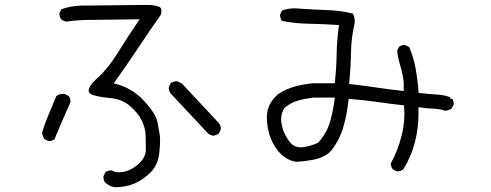

<svg xmlns="http://www.w3.org/2000/svg" viewBox="-20 -725 2040 797"><path d="M896 -187Q896.5 -189 896.5 -193.1Q896.5 -197.3 894.5 -203.1Q892.6 -209 888.2 -214.4L734.4 -378.9L717.3 -387.2Q715.3 -387.7 713.9 -387.7Q699.7 -387.7 689 -380.4L681.2 -363.8Q680.7 -361.8 680.7 -359.1Q680.7 -356.4 681.6 -352.5Q683.1 -343.8 689 -336.4L843.8 -170.9Q853 -163.6 865.2 -161.6Q877.4 -163.6 888.2 -170.4ZM180.2 -140.1Q182.1 -139.6 184.1 -139.6Q186 -139.6 188.7 -139.9Q191.4 -140.1 194.8 -141.1Q201.2 -143.1 206.1 -146.5Q229 -202.6 244.4 -237.3Q259.8 -272 272 -299.8Q272.5 -301.8 272.5 -303.7Q272.5 -317.4 265.1 -326.2L248.5 -335Q244.6 -335.4 240.7 -335.4Q225.1 -335.4 213.9 -326.2Q198.7 -288.1 182.6 -251Q166.5 -213.9 154.8 -174.3Q156.7 -160.2 164.1 -147.9ZM641.1 -89.8Q644.5 -121.6 644.5 -139.2Q644.5 -156.7 643.1 -166Q639.2 -190.9 633.5 -219Q627.9 -247.1 595.2 -286.6Q562 -326.7 530.8 -346.4Q499.5 -366.2 463.9 -376L452.1 -378.9Q507.8 -457 553.5 -525.9Q599.1 -594.7 647.5 -663.6Q649.9 -671.9 649.9 -675.5Q649.9 -679.2 649.9 -682.1Q649.9 -685.1 648.9 -688Q647 -694.3 640.6 -696.8Q620.6 -704.6 592.8 -704.6Q364.3 -702.6 317.4 -701.7Q273.9 -700.7 234.4 -686.5L227.1 -671.4Q226.6 -669.4 226.6 -668Q226.6 -653.8 234.4 -644.5Q243.7 -637.2 256.8 -635.3Q293.9 -641.1 333 -642.1Q372.1 -643.1 559.6 -645Q507.8 -568.8 467.8 -504.4Q427.2 -439 388.2 -404.8Q348.1 -369.6 348.1 -349.1Q348.1 -342.8 352.5 -338.4Q356.9 -334 366.2 -330.6Q393.1 -321.8 438 -317.9Q486.8 -313.5 520 -284.7Q552.7 -256.3 567.9 -225.6Q583.5 -194.3 584.5 -163.1Q585.4 -131.8 585.4 -104Q585.4 -72.8 556.9 -46.1Q528.3 -19.5 495.1 -12.2Q482.4 -9.8 472.7 -9.8Q455.6 -9.8 445.3 -17.1Q443.8 -17.6 442.4 -17.6Q428.2 -17.6 417.5 -10.3L409.7 6.3Q409.2 8.3 409.2 11Q409.2 13.7 410.2 17.6Q411.1 26.4 417 33.2Q434.6 48.8 456.5 52.2Q499.5 52.2 535.2 38.1Q570.8 23.9 603.5 -7.8Q635.7 -39.1 641.1 -89.8Z M1228.5 -113.3Q1206.1 -113.3 1189.5 -127.9Q1154.3 -167.5 1147.9 -216.8Q1147 -223.6 1147 -230Q1147 -256.3 1161.6 -277.8Q1187.5 -299.3 1217.3 -307.6Q1246.6 -315.9 1279.8 -319.8H1369.6L1368.7 -310.5Q1362.8 -263.2 1349.6 -218.3Q1336.4 -172.9 1302.2 -134.3L1300.8 -132.8Q1269 -117.7 1235.4 -113.8Q1232.4 -113.3 1228.5 -113.3ZM1629.4 -13.7Q1643.6 -13.7 1654.8 -22.9Q1688.5 -78.1 1703.6 -140.1Q1717.3 -196.3 1717.3 -255.4Q1717.3 -262.7 1716.8 -280.3L1727.1 -278.8Q1752.9 -274.9 1779.1 -273.9Q1805.2 -272.9 1829.1 -265.1Q1842.8 -267.1 1855 -274.4L1862.8 -290.5Q1863.3 -292.5 1863.3 -293.9Q1863.3 -306.6 1857.4 -314.9H1849.1V-321.3Q1823.2 -331.1 1793.5 -332.5Q1759.3 -334.5 1717.8 -339.4Q1713.4 -396.5 1704.6 -443.8Q1696.3 -489.3 1678.2 -530.3L1662.6 -537.6Q1660.6 -538.1 1656.7 -538.1Q1652.8 -538.1 1647.2 -536.4Q1641.6 -534.7 1636.7 -530.8L1628.4 -515.1Q1632.3 -481.9 1642.1 -450.2Q1651.9 -418.5 1655.8 -382.3V-347.2Q1593.8 -354 1542 -361.8Q1490.2 -369.6 1429.2 -376.5Q1436 -444.8 1437 -506.6Q1438 -568.4 1451.7 -626.5Q1452.6 -632.3 1452.6 -637.7Q1452.6 -654.8 1444.8 -668.5Q1394.5 -681.2 1339.1 -683.1Q1283.7 -685.1 1225.6 -689Q1213.9 -690.4 1202.6 -690.4Q1174.8 -690.4 1150.4 -681.2L1143.1 -665.5Q1142.6 -664.1 1142.6 -662.6Q1142.6 -648.9 1150.9 -638.2Q1203.6 -627.4 1262.7 -626.5Q1321.8 -625.5 1387.2 -621.1Q1382.3 -584.5 1380.1 -556.4Q1377.9 -528.3 1377.4 -500Q1376.5 -441.9 1369.6 -379.4H1278.8Q1237.8 -375.5 1201.7 -365.2Q1166 -355 1134.3 -334.5L1123 -323.2Q1092.3 -292 1088.4 -250.5Q1087.9 -244.1 1087.9 -238.3Q1087.9 -201.7 1097.7 -168.5Q1108.9 -129.9 1135.3 -97.2Q1166 -60.5 1209.5 -53.2Q1245.6 -55.2 1281.2 -62Q1315.4 -68.4 1343.3 -88.4L1356 -101.1Q1390.1 -145.5 1405.3 -198Q1420.4 -250.5 1426.3 -306.6L1427.2 -314.5Q1490.2 -310.1 1543 -302.2Q1595.7 -294.4 1657.2 -287.6Q1658.7 -267.6 1658.7 -254.6Q1658.7 -241.7 1657.7 -229Q1656.7 -216.3 1655.3 -204.1Q1652.3 -179.2 1645.5 -155.8Q1630.4 -97.7 1601.6 -45.4Q1603.5 -32.2 1610.4 -22L1626.5 -14.2Q1627.9 -13.7 1629.4 -13.7Z"/></svg>

Font: NaikaiFont
Style: Light
Weight: 300
Version: Version 1.89